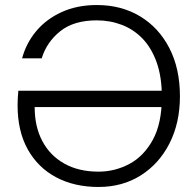

<svg xmlns="http://www.w3.org/2000/svg" viewBox="-20 -732 776 764"><path d="M372 12Q276 12 203.5 -26.5Q131 -65 90.5 -137.5Q50 -210 50 -313Q50 -341 53 -371H635V-306H92L119 -331Q118 -324 118 -318Q118 -312 118 -305Q118 -228 148.5 -170.5Q179 -113 236 -81Q293 -49 372 -49Q437 -49 494.5 -79.5Q552 -110 588 -175.5Q624 -241 624 -346Q624 -426 603.5 -483.5Q583 -541 547.5 -578Q512 -615 465 -633Q418 -651 365 -651Q274 -651 220 -608Q166 -565 146 -500H68Q84 -560 124 -608Q164 -656 225.5 -684Q287 -712 365 -712Q463 -712 537.5 -667Q612 -622 654 -540.5Q696 -459 696 -349Q696 -243 654.5 -161.5Q613 -80 540 -34Q467 12 372 12Z"/></svg>

Font: Host Grotesk Light
Style: Regular
Weight: 300
Designer: Doukan Karapınar
Foundry: Element Type
Version: Version 1.003